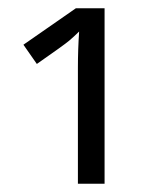

<svg xmlns="http://www.w3.org/2000/svg" viewBox="-20 -734 387 468"><path d="M234.9 -286.1H169.9V-568.8Q169.9 -613.3 172.9 -657.2Q160.6 -645 148.2 -634.5Q135.7 -624 69.8 -578.1L37.1 -625L165 -713.9H234.9Z"/></svg>

Font: Open Sans Hebrew
Style: Regular
Weight: 400
Foundry: Ascender Corporation, Yanek Iontef
Version: Version 2.001;PS 002.001;hotconv 1.0.70;makeotf.lib2.5.58329